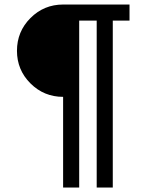

<svg xmlns="http://www.w3.org/2000/svg" viewBox="-20 -717 657 857"><path d="M261.7 120.1V-284.7Q176.3 -284.7 116 -344.7Q55.7 -404.8 55.7 -490.2Q55.7 -576.2 116 -636.5Q176.3 -696.8 261.7 -696.8H558.1V-625H483.4V120.1H411.6V-625H333.5V120.1Z"/></svg>

Font: Basically A Sans Serif
Style: Regular
Weight: 400
Designer: Hyung-Suk Kim
Foundry: Mental Design
Version: 1.000